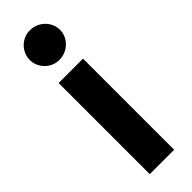

<svg xmlns="http://www.w3.org/2000/svg" viewBox="-254 -757 768 768"><g transform="rotate(-45 130.0 -373.0)"><path d="M199 -515.5V0H61V-515.5ZM215.5 -662Q215.5 -644.5 208.5 -629.5Q201.5 -614.5 189.8 -603Q178 -591.5 162.2 -585Q146.5 -578.5 128.5 -578.5Q111.5 -578.5 96.2 -585Q81 -591.5 69.5 -603Q58 -614.5 51.2 -629.5Q44.5 -644.5 44.5 -662Q44.5 -679.5 51.2 -694.8Q58 -710 69.5 -721.5Q81 -733 96.2 -739.5Q111.5 -746 128.5 -746Q146.5 -746 162.2 -739.5Q178 -733 189.8 -721.5Q201.5 -710 208.5 -694.8Q215.5 -679.5 215.5 -662Z"/></g></svg>

Font: Lato Heavy
Style: Regular
Weight: 800
Designer: Lukasz Dziedzic
Foundry: tyPoland Lukasz Dziedzic
Version: Version 2.007; 2014-02-27